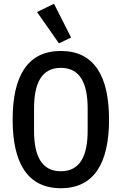

<svg xmlns="http://www.w3.org/2000/svg" viewBox="-20 -978 640 1010"><path d="M300.1 12.1C475.9 12.1 553.6 -121.1 553.6 -349.1C553.6 -577.1 475.9 -709.9 300.1 -709.9C124.3 -709.9 46.5 -577.1 46.5 -349.1C46.5 -121.1 124.3 12.1 300.1 12.1ZM159.1 -290.5V-407.3C159.1 -538 197.4 -621.1 300.1 -621.1C402.3 -621.1 441.1 -538 441.1 -407.3V-290.8C441.1 -160.2 402.3 -77.1 300.1 -77.1C197.4 -77.1 159.1 -160.2 159.1 -290.5ZM174.7 -914.8 290.1 -750 354 -780.5 264.2 -958.1Z"/></svg>

Font: Margiela Mono Medium
Style: Regular
Weight: 500
Designer: Mike Abbink, Paul van der Laan, Pieter van Rosmalen
Foundry: Bold Monday
Version: Version 2.003 2021